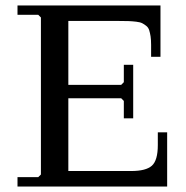

<svg xmlns="http://www.w3.org/2000/svg" viewBox="-20 -681 679 701"><path d="M229.5 -322.3V-56.6H459Q512.7 -56.6 534.4 -75.9Q556.2 -95.2 556.2 -151.4V-197.8H590.3V0H43.9V-34.2H119.6L129.4 -43.9V-617.2L119.6 -627H43.9V-661.1H565.9V-473.6H531.7V-517.1Q531.7 -535.2 529.8 -548.1Q527.8 -561 524.7 -570.8Q521.5 -580.6 514.2 -586.4Q506.8 -592.3 499.3 -596.2Q491.7 -600.1 477.1 -601.8Q462.4 -603.5 449 -604Q435.5 -604.5 412.6 -604.5H229.5V-371.1H422.4L432.1 -380.9V-444.3H466.3V-249H432.1V-312.5L422.4 -322.3Z"/></svg>

Font: Happy Times at the IKOB
Style: Regular
Weight: 400
Designer: Lucas Le Bihan
Foundry: Lucas Le Bihan
Version: Version 1.000;PS 1.0;hotconv 1.0.88;makeotf.lib2.5.647800